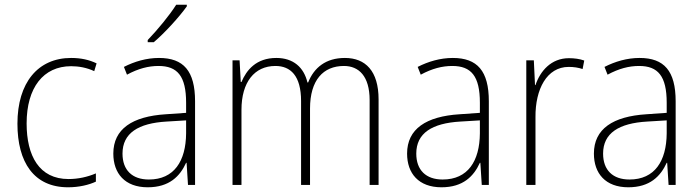

<svg xmlns="http://www.w3.org/2000/svg" viewBox="-20 -785 2965 815"><path d="M269 10C315 10 357 0 387 -14V-49C352 -34 312 -25 271 -25C146 -25 93 -124 93 -261C93 -413 164 -504 282 -504C314 -504 348 -498 380 -483L390 -516C359 -531 324 -539 282 -539C141 -539 54 -434 54 -260C54 -96 124 10 269 10Z M773 -758V-765H728C699 -719 649 -659 607 -615V-606H633C680 -646 741 -713 773 -758ZM655 -539C602 -539 551 -524 506 -501L519 -468C567 -494 610 -505 653 -505C733 -505 770 -462 770 -349V-306L684 -300C542 -291 461 -238 461 -133C461 -49 510 10 607 10C699 10 744 -37 770 -94H772L778 0H808V-355C808 -484 759 -539 655 -539ZM687 -269 770 -274V-219C769 -101 719 -23 612 -23C541 -23 500 -63 500 -133C500 -220 567 -262 687 -269Z M1444 -539C1363 -539 1313 -498 1288 -435H1285C1270 -499 1225 -539 1153 -539C1067 -539 1026 -487 1005 -437H1002L997 -529H967V0H1005V-319C1005 -436 1060 -505 1149 -505C1213 -505 1258 -464 1258 -356V0H1296V-324C1296 -445 1352 -505 1440 -505C1503 -505 1549 -462 1549 -360V0H1587V-363C1587 -484 1531 -539 1444 -539Z M1902 -539C1849 -539 1798 -524 1753 -501L1766 -468C1814 -494 1857 -505 1900 -505C1980 -505 2017 -462 2017 -349V-306L1931 -300C1789 -291 1708 -238 1708 -133C1708 -49 1757 10 1854 10C1946 10 1991 -37 2017 -94H2019L2025 0H2055V-355C2055 -484 2006 -539 1902 -539ZM1934 -269 2017 -274V-219C2016 -101 1966 -23 1859 -23C1788 -23 1747 -63 1747 -133C1747 -220 1814 -262 1934 -269Z M2395 -538C2319 -538 2273 -483 2253 -424H2251L2246 -529H2214V0H2253V-288C2252 -406 2301 -501 2394 -501C2416 -501 2435 -498 2453 -492L2460 -528C2441 -535 2418 -538 2395 -538Z M2695 -539C2642 -539 2591 -524 2546 -501L2559 -468C2607 -494 2650 -505 2693 -505C2773 -505 2810 -462 2810 -349V-306L2724 -300C2582 -291 2501 -238 2501 -133C2501 -49 2550 10 2647 10C2739 10 2784 -37 2810 -94H2812L2818 0H2848V-355C2848 -484 2799 -539 2695 -539ZM2727 -269 2810 -274V-219C2809 -101 2759 -23 2652 -23C2581 -23 2540 -63 2540 -133C2540 -220 2607 -262 2727 -269Z"/></svg>

Font: Noto Sans Myanmar UI SemiCondensed ExtraLight
Style: Regular
Weight: 200
Width: 4
Designer: Monotype Design Team
Foundry: Monotype Imaging Inc.
Version: Version 2.103